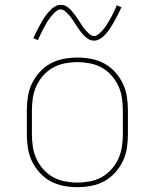

<svg xmlns="http://www.w3.org/2000/svg" viewBox="-20 -766 640 794"><path d="M300 8Q271 8 242.5 2.5Q214 -3 189 -16.5Q164 -30 144.5 -51.5Q125 -73 112.5 -98.5Q100 -124 95.5 -152.5Q91 -181 91 -210V-310Q91 -339 95.5 -367.5Q100 -396 112.5 -421.5Q125 -447 144.5 -468.5Q164 -490 189 -503.5Q214 -517 242.5 -522.5Q271 -528 300 -528Q329 -528 357.5 -522.5Q386 -517 411 -503.5Q436 -490 455.5 -468.5Q475 -447 487.5 -421.5Q500 -396 504.5 -367.5Q509 -339 509 -310V-210Q509 -181 504.5 -152.5Q500 -124 487.5 -98.5Q475 -73 455.5 -51.5Q436 -30 411 -16.5Q386 -3 357.5 2.5Q329 8 300 8ZM300 -11Q326 -11 352 -16Q378 -21 400.5 -33.5Q423 -46 440.5 -65.5Q458 -85 469 -108.5Q480 -132 484 -158Q488 -184 488 -210V-310Q488 -336 484 -362Q480 -388 469 -411.5Q458 -435 440.5 -454.5Q423 -474 400.5 -486.5Q378 -499 352 -504Q326 -509 300 -509Q274 -509 248 -504Q222 -499 199.5 -486.5Q177 -474 159.5 -454.5Q142 -435 131 -411.5Q120 -388 116 -362Q112 -336 112 -310V-210Q112 -184 116 -158Q120 -132 131 -108.5Q142 -85 159.5 -65.5Q177 -46 199.5 -33.5Q222 -21 248 -16Q274 -11 300 -11ZM369 -598Q356 -598 345.5 -604.5Q335 -611 326.5 -620Q318 -629 311 -638.5Q304 -648 297 -658.5Q290 -669 283 -680Q276 -691 268.5 -700Q261 -709 251 -718Q241 -727 231 -727Q226 -727 223.5 -726Q221 -725 217.5 -723Q214 -721 209.5 -717.5Q205 -714 200 -708.5Q195 -703 192.5 -699.5Q190 -696 187.5 -693Q185 -690 183 -687Q181 -684 178.5 -680.5Q176 -677 173.5 -673Q171 -669 169 -664.5Q167 -660 164 -655.5Q161 -651 158.5 -646Q156 -641 153.5 -635.5Q151 -630 148 -624.5Q145 -619 142.5 -613Q140 -607 137 -600L118 -608Q123 -620 128 -630Q133 -640 138 -649.5Q143 -659 147.5 -667Q152 -675 156.5 -682.5Q161 -690 165 -696Q169 -702 173.5 -707.5Q178 -713 185.5 -721.5Q193 -730 200.5 -735Q208 -740 215 -743Q222 -746 231 -746Q244 -746 254.5 -740Q265 -734 273.5 -724.5Q282 -715 289 -705.5Q296 -696 303 -685.5Q310 -675 317 -664Q324 -653 331.5 -644Q339 -635 349 -626Q359 -617 369 -617Q374 -617 376.5 -618Q379 -619 382.5 -621.5Q386 -624 390.5 -627.5Q395 -631 400 -636Q405 -641 407.5 -644.5Q410 -648 412.5 -651Q415 -654 417 -657Q419 -660 421.5 -664Q424 -668 426.5 -672Q429 -676 431 -680Q433 -684 436 -688.5Q439 -693 441.5 -698Q444 -703 446.5 -708.5Q449 -714 452 -719.5Q455 -725 457.5 -731Q460 -737 463 -744L482 -736Q477 -725 472 -714.5Q467 -704 462 -695Q457 -686 452.5 -677.5Q448 -669 443.5 -662Q439 -655 435 -648.5Q431 -642 426.5 -636.5Q422 -631 414.5 -622.5Q407 -614 399.5 -609Q392 -604 385 -601Q378 -598 369 -598Z"/></svg>

Font: Iosevka Aile Thin
Style: Regular
Weight: 100
Designer: Belleve Invis
Foundry: Belleve Invis
Version: Version 31.1.0; ttfautohint (v1.8.4)